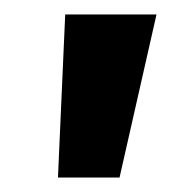

<svg xmlns="http://www.w3.org/2000/svg" viewBox="-20 -760 262 265"><path d="M60 -515 70 -740H196L145 -515Z"/></svg>

Font: Be Vietnam Pro
Style: Bold
Weight: 700
Designer: Lam Bao, Tony Le, Vietanh Nguyen
Foundry: Yellow Type Foundry
Version: Version 1.002; ttfautohint (v1.8.3)